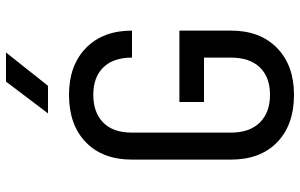

<svg xmlns="http://www.w3.org/2000/svg" viewBox="-200 -790 1000 640"><g transform="rotate(-90 300.0 -470.0)"><path d="M304 10Q204 10 146 -46Q88 -102 88 -200V-530Q88 -628 146 -684Q204 -740 304 -740Q402 -740 460 -683.5Q518 -627 518 -530H428Q428 -592 395.5 -625.5Q363 -659 304 -659Q245 -659 211.5 -626Q178 -593 178 -531V-200Q178 -138 211.5 -104Q245 -70 304 -70Q363 -70 395.5 -104Q428 -138 428 -200V-290H280V-372H518V-200Q518 -103 460 -46.5Q402 10 304 10ZM242 -810 348 -950H445L334 -810Z"/></g></svg>

Font: NKDuy Mono
Style: Regular
Weight: 400
Monospace: yes
Designer: NKDuy
Foundry: NKDuy
Version: Version 2.251; ttfautohint (v1.8.4.7-5d5b)